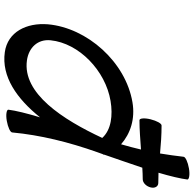

<svg xmlns="http://www.w3.org/2000/svg" viewBox="-24 -834 885 877"><g transform="rotate(90 418.5 -395.5)"><path d="M529 -590C573 -590 618 -594 663 -597C656 -567 648 -537 639 -506C590 -549 523 -571 447 -558C263 -527 107 -351 91 -172C83 -74 126 12 218 25C330 41 431 -30 516 -136C498 -77 485 -24 481 9C481 17 504 21 532 16C561 11 585 0 585 -9C597 -137 629 -267 675 -397C678 -405 681 -413 684 -422C685 -423 685 -424 686 -425C686 -427 687 -429 687 -431C706 -486 727 -546 746 -603C764 -604 782 -605 799 -605C815 -605 831 -621 836 -641C841 -660 832 -676 816 -676C800 -676 784 -677 769 -677C785 -731 796 -778 800 -809C800 -817 777 -821 749 -816C720 -811 696 -800 696 -791C692 -756 687 -720 681 -684C639 -688 596 -691 553 -691C544 -691 532 -669 525 -641C518 -613 520 -590 529 -590ZM256 -76C198 -84 158 -125 164 -184C177 -314 303 -435 441 -458C507 -469 573 -461 610 -420C526 -240 407 -55 256 -76Z"/></g></svg>

Font: Nupuram Medium Oblique
Style: Regular
Weight: 500
Designer: Santhosh Thottingal (santhosh.thottingal@gmail.com)
Foundry: SMC
Version: Version 1.000